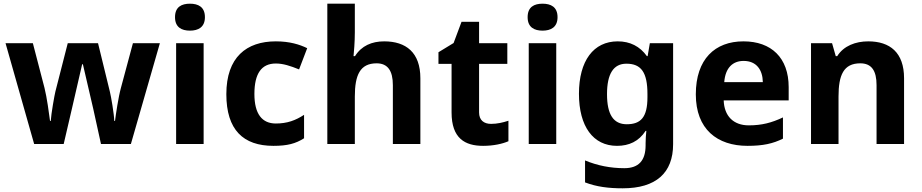

<svg xmlns="http://www.w3.org/2000/svg" viewBox="-20 -780 4992 1040"><path d="M485 -191 527 0H689L846 -546H700L635 -304C621 -253 607 -158 603 -125H599C598 -162 582 -256 575 -284L511 -546H347L280 -284C275 -264 257 -163 255 -125H251C246 -163 234 -253 221 -304L158 -546H10L165 0H325L369 -189C380 -236 416 -392 425 -432H429C438 -392 475 -236 485 -191Z M1009 -760C964 -760 928 -743 928 -687C928 -632 964 -614 1009 -614C1053 -614 1090 -632 1090 -687C1090 -743 1053 -760 1009 -760ZM1083 -546H934V0H1083Z M1461 10C1537 10 1581 -2 1627 -31V-158C1581 -128 1536 -111 1474 -111C1400 -111 1358 -162 1358 -271C1358 -381 1396 -436 1474 -436C1514 -436 1553 -423 1600 -404L1644 -519C1603 -539 1549 -556 1474 -556C1315 -556 1206 -470 1206 -270C1206 -76 1298 10 1461 10Z M1902 -605V-760H1753V0H1902V-257C1902 -373 1930 -437 2020 -437C2080 -437 2108 -397 2108 -319V0H2257V-356C2257 -496 2179 -556 2061 -556C1994 -556 1938 -532 1903 -476H1895C1897 -496 1902 -551 1902 -605Z M2640 -109C2601 -109 2575 -129 2575 -171V-434H2728V-546H2575V-662H2480L2437 -547L2355 -497V-434H2426V-171C2426 -30 2499 10 2597 10C2653 10 2702 -1 2734 -15V-126C2703 -116 2673 -109 2640 -109Z M2919 -760C2874 -760 2838 -743 2838 -687C2838 -632 2874 -614 2919 -614C2963 -614 3000 -632 3000 -687C3000 -743 2963 -760 2919 -760ZM2993 -546H2844V0H2993Z M3326 -556C3195 -556 3116 -451 3116 -272C3116 -95 3193 10 3322 10C3387 10 3440 -14 3477 -71H3481C3479 -52 3477 -26 3477 -4V7C3477 90 3439 131 3362 131C3287 131 3216 117 3149 89V208C3212 232 3276 240 3353 240C3533 240 3626 157 3626 1V-546H3500L3488 -476H3484C3446 -529 3393 -556 3326 -556ZM3373 -435C3453 -435 3487 -388 3487 -271V-253C3487 -145 3451 -107 3375 -107C3302 -107 3268 -161 3268 -270C3268 -380 3303 -435 3373 -435Z M4007 -556C3853 -556 3749 -460 3749 -269C3749 -80 3865 10 4029 10C4113 10 4167 -2 4221 -29V-144C4160 -115 4106 -101 4036 -101C3952 -101 3903 -152 3900 -236H4252V-308C4252 -467 4158 -556 4007 -556ZM4008 -450C4078 -450 4111 -401 4112 -335H3903C3909 -414 3950 -450 4008 -450Z M4683 -556C4615 -556 4550 -532 4515 -476H4507L4487 -546H4373V0H4522V-257C4522 -373 4549 -437 4640 -437C4701 -437 4728 -397 4728 -319V0H4877V-356C4877 -496 4800 -556 4683 -556Z"/></svg>

Font: Noto Sans Bassa Vah
Style: Bold
Weight: 700
Designer: Monotype Design Team
Foundry: Monotype Imaging Inc.
Version: Version 2.002